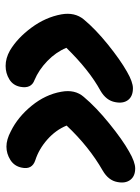

<svg xmlns="http://www.w3.org/2000/svg" viewBox="74 -604 515 704"><g transform="rotate(90 332.0 -252.5)"><path d="M461.9 -34.2Q409.2 -60.1 368.2 -110.6Q327.1 -161.1 316.9 -219.2Q307.6 -269.5 335.9 -301.8Q373.5 -346.7 433.1 -395Q492.7 -443.4 536.1 -467.8Q574.7 -490.2 598.1 -490.2Q626.5 -490.2 640.1 -472.2Q653.8 -454.1 647.9 -424.8Q642.1 -392.1 606 -371.1Q518.1 -320.8 440.9 -238.8Q457 -199.2 491.9 -168.2Q526.9 -137.2 567.9 -124Q603.5 -112.3 595.2 -74.2Q589.8 -46.9 566.9 -32.5Q543.9 -18.1 518.1 -18.1Q492.2 -18.1 461.9 -34.2ZM222.2 -15.1Q193.8 -15.1 166 -30.8Q120.1 -58.1 82 -109.6Q43.9 -161.1 33.2 -219.2Q24.4 -268.6 51.8 -301.8Q87.4 -344.7 144 -390.4Q200.7 -436 243.2 -460Q281.2 -481.9 304.2 -481.9Q333.5 -481.9 347.2 -464.1Q360.8 -446.3 355 -417Q349.1 -383.8 313 -362.8Q237.8 -321.8 155.8 -237.8Q171.9 -199.2 204.3 -168Q236.8 -136.7 273.9 -121.1Q306.6 -109.4 298.8 -68.8Q293.5 -42 271.2 -28.6Q249 -15.1 222.2 -15.1Z"/></g></svg>

Font: Shantell Sans Irregular
Style: Italic
Weight: 600
Italic angle: -11.31°
Designer: Stephen Nixon, Anya Danilova, Shantell Martin
Foundry: Arrow Type
Version: Version 1.006;[9816181b4]